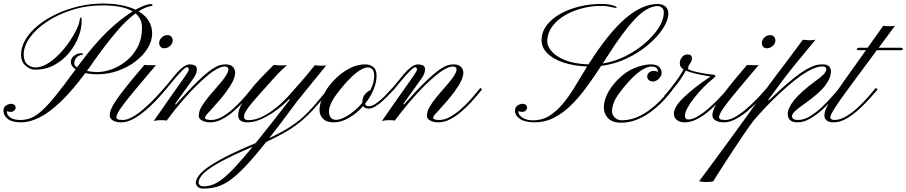

<svg xmlns="http://www.w3.org/2000/svg" viewBox="-20 -707 5244 1111"><path d="M103.5 1Q50.3 1 25.1 -18.6Q0 -38.1 0 -65.9Q0 -87.4 15.4 -96.9Q30.8 -106.4 45.9 -106.4Q53.2 -106.4 61.8 -101.1Q70.3 -95.7 70.3 -84Q70.3 -74.7 62 -67.1Q53.7 -59.6 42.5 -59.6Q36.1 -59.6 30.3 -60.5Q24.4 -61.5 19.5 -64.5V-62Q19.5 -40.5 40.5 -26.6Q61.5 -12.7 97.2 -12.7Q128.4 -12.7 157 -23.4Q185.5 -34.2 220 -64.5Q254.4 -94.7 301.5 -152.8Q348.6 -210.9 417.5 -305.7Q390.1 -323.7 390.1 -348.6Q390.1 -370.6 409.2 -384.8Q428.2 -398.9 449.2 -398.9Q458.5 -398.9 460 -396.5Q461.4 -394 461.4 -394Q461.4 -391.1 455.6 -390.1Q433.1 -386.7 421.4 -372.6Q409.7 -358.4 409.7 -339.4Q409.7 -328.1 425.8 -317.4L432.6 -326.7Q485.8 -398.4 533.4 -452.6Q581.1 -506.8 628.2 -549.6Q675.3 -592.3 727.5 -627.9L747.6 -641.1Q719.7 -658.2 676.3 -667Q632.8 -675.8 573.2 -675.8Q480 -675.8 396.7 -649.4Q313.5 -623 250 -580.3Q186.5 -537.6 151.1 -487.1Q115.7 -436.5 117.2 -388.2Q118.7 -348.1 140.6 -332.5Q162.6 -316.9 183.6 -316.9Q218.8 -316.9 254.4 -338.4Q290 -359.9 322.5 -393.6Q355 -427.2 380.9 -464.8Q406.7 -502.4 422.6 -535.9Q438.5 -569.3 440.9 -589.4Q442.4 -606 447.8 -606Q452.6 -606 452.6 -590.8Q454.1 -548.3 436 -498.8Q418 -449.2 382.6 -404.8Q347.2 -360.4 296.4 -332Q245.6 -303.7 182.1 -303.7Q154.8 -303.7 128.9 -326.2Q103 -348.6 102.1 -385.3Q100.6 -433.1 127 -477.5Q153.3 -522 200.2 -560.1Q247.1 -598.1 307.9 -626.5Q368.7 -654.8 436.5 -670.7Q504.4 -686.5 572.3 -686.5Q633.3 -686.5 681.2 -677.2Q729 -668 764.2 -650.9Q794.4 -668 817.6 -675.8Q840.8 -683.6 852.5 -683.6Q861.8 -683.6 862.3 -678.7Q862.3 -675.8 860.1 -673.8Q857.9 -671.9 849.6 -670.9Q817.4 -664.6 781.7 -641.6Q821.3 -618.2 840.8 -585.4Q860.4 -552.7 860.4 -514.6Q860.4 -469.2 834 -426.8Q807.6 -384.3 762.7 -350.6Q717.8 -316.9 661.4 -297.1Q605 -277.3 544.9 -277.3Q506.3 -277.3 473.6 -284.2Q393.6 -176.8 327.1 -114.5Q260.7 -52.2 205.3 -25.6Q149.9 1 103.5 1ZM543 -290Q582 -290 627 -306.4Q671.9 -322.8 711.7 -355Q751.5 -387.2 776.6 -435.3Q801.8 -483.4 801.8 -546.4Q801.8 -598.1 764.2 -629.4Q710.9 -590.8 652.3 -521.5Q593.8 -452.1 528.3 -360.4Q516.6 -343.3 505.4 -327.4Q494.1 -311.5 482.9 -296.4Q513.2 -290 543 -290Z M930.7 -427.7Q917 -427.7 908.9 -436.3Q900.9 -444.8 900.9 -458Q900.9 -475.1 915.3 -489.5Q929.7 -503.9 949.7 -503.9Q963.4 -503.9 971.4 -494.9Q979.5 -485.8 979.5 -473.1Q979.5 -455.1 964.1 -441.4Q948.7 -427.7 930.7 -427.7ZM681.2 1Q651.4 1 633.1 -10Q614.7 -21 614.7 -39.6Q614.7 -54.2 622.1 -73.5Q629.4 -92.8 650.1 -124Q670.9 -155.3 710.7 -205.3Q750.5 -255.4 815.4 -331.1Q819.8 -330.6 836.4 -330.1Q853 -329.6 862.3 -329.6Q870.6 -329.6 874.8 -329.8Q878.9 -330.1 882.8 -330.6Q811.5 -246.6 766.4 -192.4Q721.2 -138.2 696.8 -106Q672.4 -73.7 663.1 -56.6Q653.8 -39.6 653.8 -29.3Q653.8 -16.6 667.5 -14.6Q681.2 -12.7 689.5 -12.7Q715.8 -12.7 747.1 -30.5Q778.3 -48.3 809.3 -75Q840.3 -101.6 866.9 -128.9Q893.6 -156.2 910.6 -176Q927.7 -195.8 930.7 -198.7L940.4 -189.9Q935.1 -184.1 917 -163.1Q898.9 -142.1 872.1 -114.5Q845.2 -86.9 813.2 -60.5Q781.2 -34.2 747.3 -16.6Q713.4 1 681.2 1Z M1196.3 1Q1169.4 1 1149.7 -9.3Q1129.9 -19.5 1129.9 -36.6Q1129.9 -49.8 1135.7 -67.6Q1141.6 -85.4 1163.8 -116.7Q1186 -147.9 1233.9 -201.7Q1272.5 -245.1 1287.1 -269Q1301.8 -293 1301.8 -304.7Q1301.8 -311.5 1296.9 -316.9Q1292 -322.3 1278.3 -322.3Q1268.6 -322.3 1252.2 -315.9Q1235.8 -309.6 1213.4 -294.4Q1174.8 -268.1 1118.7 -213.1Q1062.5 -158.2 989.7 -68.8L944.3 -9.3Q931.6 -11.7 916 -11.7Q898.4 -11.7 887 -10Q875.5 -8.3 869.6 -6.8Q924.3 -85.9 960.9 -137.9Q997.6 -189.9 1019.8 -221.2Q1042 -252.4 1053 -268.8Q1064 -285.2 1067.9 -292.2Q1071.8 -299.3 1072.3 -303.7Q1073.2 -317.9 1061.5 -317.9Q1054.7 -317.9 1040 -304.2Q1025.4 -290.5 1007.1 -270Q988.8 -249.5 971.2 -227.8Q953.6 -206.1 940.4 -189.9Q937 -188 931.6 -192.4Q928.7 -196.8 930.2 -198.2Q944.3 -213.4 962.2 -236.1Q980 -258.8 999.5 -281.5Q1019 -304.2 1039.6 -319.3Q1060.1 -334.5 1079.1 -334.5Q1093.3 -334.5 1107.2 -328.4Q1121.1 -322.3 1118.7 -299.3Q1118.2 -291.5 1113.8 -279.5Q1109.4 -267.6 1096.2 -249L993.7 -106.4L996.1 -101.1Q1072.3 -187 1123.3 -236.1Q1174.3 -285.2 1209.5 -308.6Q1232.9 -324.2 1250.7 -329.3Q1268.6 -334.5 1283.7 -334.5Q1315.4 -334.5 1328.4 -319.1Q1341.3 -303.7 1340.8 -285.2Q1340.3 -265.6 1327.9 -238.5Q1315.4 -211.4 1285.4 -171.1Q1255.4 -130.9 1201.2 -71.8Q1176.3 -45.4 1171.1 -37.8Q1166 -30.3 1166 -23.9Q1166 -19 1176 -15.9Q1186 -12.7 1201.2 -12.7Q1231 -12.7 1262.2 -29.8Q1293.5 -46.9 1323 -72.5Q1352.5 -98.1 1377 -125Q1401.4 -151.9 1417.7 -172.4Q1434.1 -192.9 1439 -198.2L1449.2 -189.9Q1443.4 -183.6 1426.5 -162.6Q1409.7 -141.6 1384.3 -114Q1358.9 -86.4 1328.1 -60.1Q1297.4 -33.7 1263.7 -16.4Q1230 1 1196.3 1Z M1155.8 384.3Q1134.8 384.3 1124 373.5Q1113.3 362.8 1113.3 351.6Q1113.3 325.2 1143.8 293.2Q1174.3 261.2 1249.8 219.2Q1325.2 177.2 1459 121.1Q1499.5 71.8 1548.3 9.3Q1597.2 -53.2 1657.7 -130.9L1652.3 -132.8Q1625 -103.5 1583.7 -72.5Q1542.5 -41.5 1497.6 -20.3Q1452.6 1 1413.1 1Q1358.4 1 1358.4 -39.6Q1358.4 -57.1 1364.5 -75.4Q1370.6 -93.8 1388.4 -123Q1406.2 -152.3 1441.9 -202.6Q1464.4 -230 1495.8 -262.2Q1527.3 -294.4 1564 -331.5Q1579.6 -330.1 1587.2 -329.3Q1594.7 -328.6 1606 -328.6Q1627.4 -328.6 1640.6 -330.1Q1606.9 -299.8 1586.7 -278.6Q1566.4 -257.3 1550 -238Q1533.7 -218.8 1510.7 -194.3Q1499.5 -181.6 1480 -160.2Q1460.4 -138.7 1440.2 -114.5Q1419.9 -90.3 1406 -68.8Q1392.1 -47.4 1392.1 -34.2Q1392.1 -18.1 1400.9 -14.9Q1409.7 -11.7 1417 -11.7Q1460.9 -11.7 1507.6 -36.9Q1554.2 -62 1597.2 -100.3Q1640.1 -138.7 1672.9 -178.7Q1722.7 -233.4 1752.7 -269.5Q1782.7 -305.7 1802.2 -330.1Q1807.6 -329.1 1815.9 -327.9Q1824.2 -326.7 1832.5 -326.7Q1838.9 -326.7 1850.1 -327.1Q1861.3 -327.6 1867.7 -328.6L1697.8 -119.1Q1651.4 -56.2 1611.6 -3.4Q1571.8 49.3 1537.1 93.3Q1604.5 61 1650.1 32.5Q1695.8 3.9 1731 -27.6Q1766.1 -59.1 1801.3 -100.1Q1836.4 -141.1 1883.3 -198.2L1893.6 -189.9Q1853 -141.1 1821 -104.5Q1789.1 -67.9 1759.8 -39.1Q1730.5 -10.3 1697.3 14.4Q1664.1 39.1 1621.6 63Q1579.1 86.9 1520 114.7Q1451.2 201.7 1400.6 254.9Q1350.1 308.1 1310.1 336.2Q1270 364.3 1233.4 374.3Q1196.8 384.3 1155.8 384.3ZM1157.7 371.1Q1185.1 371.1 1211.4 361.3Q1237.8 351.6 1269.3 326.9Q1300.8 302.2 1342.5 257.3Q1384.3 212.4 1441.9 142.1Q1330.6 189.5 1261.5 226.6Q1192.4 263.7 1160.6 293.7Q1128.9 323.7 1128.9 351.6Q1128.9 356.9 1135.7 364Q1142.6 371.1 1157.7 371.1Z M1911.6 1Q1870.6 1 1851.1 -17.8Q1831.5 -36.6 1829.1 -64Q1827.6 -97.2 1843 -135.3Q1858.4 -173.3 1876.5 -199.2Q1900.4 -232.9 1934.6 -263.9Q1968.8 -294.9 2009.5 -314.7Q2050.3 -334.5 2093.3 -334.5Q2119.1 -334.5 2137.9 -321Q2156.7 -307.6 2158.7 -278.3Q2161.1 -236.8 2142.6 -191.2Q2124 -145.5 2092.3 -106.4Q2095.7 -92.3 2114.3 -92.3Q2132.3 -92.3 2153.8 -106.7Q2175.3 -121.1 2195.6 -140.6Q2215.8 -160.2 2230.5 -176.8Q2245.1 -193.4 2250 -198.2L2260.7 -189.9Q2251.5 -181.2 2234.4 -162.8Q2217.3 -144.5 2196.5 -125.2Q2175.8 -106 2154.1 -92.3Q2132.3 -78.6 2113.3 -78.6Q2089.8 -78.6 2081.5 -93.3Q2045.4 -52.2 2000.2 -25.6Q1955.1 1 1911.6 1ZM1924.3 -13.7Q1941.4 -13.7 1963.9 -23.4Q1986.3 -33.2 2008.8 -49.3Q2046.4 -76.2 2076.7 -112.3V-114.3Q2076.7 -144.5 2092.5 -162.4Q2108.4 -180.2 2123.5 -185.1Q2147.5 -234.9 2145 -274.4Q2143.6 -298.3 2132.6 -307.6Q2121.6 -316.9 2108.4 -316.9Q2080.1 -316.9 2038.8 -283.4Q1997.6 -250 1946.8 -187Q1910.6 -141.6 1896.2 -110.4Q1881.8 -79.1 1883.8 -56.2Q1883.8 -43 1892.8 -28.3Q1901.9 -13.7 1924.3 -13.7Z M2516.6 1Q2489.7 1 2470 -9.3Q2450.2 -19.5 2450.2 -36.6Q2450.2 -49.8 2456.1 -67.6Q2461.9 -85.4 2484.1 -116.7Q2506.3 -147.9 2554.2 -201.7Q2592.8 -245.1 2607.4 -269Q2622.1 -293 2622.1 -304.7Q2622.1 -311.5 2617.2 -316.9Q2612.3 -322.3 2598.6 -322.3Q2588.9 -322.3 2572.5 -315.9Q2556.2 -309.6 2533.7 -294.4Q2495.1 -268.1 2439 -213.1Q2382.8 -158.2 2310.1 -68.8L2264.6 -9.3Q2252 -11.7 2236.3 -11.7Q2218.8 -11.7 2207.3 -10Q2195.8 -8.3 2189.9 -6.8Q2244.6 -85.9 2281.2 -137.9Q2317.9 -189.9 2340.1 -221.2Q2362.3 -252.4 2373.3 -268.8Q2384.3 -285.2 2388.2 -292.2Q2392.1 -299.3 2392.6 -303.7Q2393.6 -317.9 2381.8 -317.9Q2375 -317.9 2360.4 -304.2Q2345.7 -290.5 2327.4 -270Q2309.1 -249.5 2291.5 -227.8Q2273.9 -206.1 2260.7 -189.9Q2257.3 -188 2252 -192.4Q2249 -196.8 2250.5 -198.2Q2264.6 -213.4 2282.5 -236.1Q2300.3 -258.8 2319.8 -281.5Q2339.4 -304.2 2359.9 -319.3Q2380.4 -334.5 2399.4 -334.5Q2413.6 -334.5 2427.5 -328.4Q2441.4 -322.3 2439 -299.3Q2438.5 -291.5 2434.1 -279.5Q2429.7 -267.6 2416.5 -249L2314 -106.4L2316.4 -101.1Q2392.6 -187 2443.6 -236.1Q2494.6 -285.2 2529.8 -308.6Q2553.2 -324.2 2571 -329.3Q2588.9 -334.5 2604 -334.5Q2635.7 -334.5 2648.7 -319.1Q2661.6 -303.7 2661.1 -285.2Q2660.6 -265.6 2648.2 -238.5Q2635.7 -211.4 2605.7 -171.1Q2575.7 -130.9 2521.5 -71.8Q2496.6 -45.4 2491.5 -37.8Q2486.3 -30.3 2486.3 -23.9Q2486.3 -19 2496.3 -15.9Q2506.3 -12.7 2521.5 -12.7Q2551.3 -12.7 2582.5 -29.8Q2613.8 -46.9 2643.3 -72.5Q2672.9 -98.1 2697.3 -125Q2721.7 -151.9 2738 -172.4Q2754.4 -192.9 2759.3 -198.2L2769.5 -189.9Q2763.7 -183.6 2746.8 -162.6Q2730 -141.6 2704.6 -114Q2679.2 -86.4 2648.4 -60.1Q2617.7 -33.7 2584 -16.4Q2550.3 1 2516.6 1Z M3072.3 1Q3019 1 2989.5 -18.6Q2960 -38.1 2960 -65.9Q2960 -87.4 2975.1 -96.9Q2990.2 -106.4 3005.4 -106.4Q3013.7 -106.4 3021.7 -101.1Q3029.8 -95.7 3029.8 -84Q3029.8 -74.7 3021.5 -67.1Q3013.2 -59.6 3002 -59.6Q2987.3 -59.6 2979.5 -64.5V-62Q2979.5 -40.5 3004.2 -25.6Q3028.8 -10.7 3064.5 -10.7Q3116.7 -10.7 3158.7 -36.9Q3200.7 -63 3236.3 -106Q3272 -148.9 3304 -201.2Q3335.9 -253.4 3367.7 -306.2L3377.4 -322.3Q3300.3 -325.2 3239.5 -345.5Q3178.7 -365.7 3144.8 -400.9Q3110.8 -436 3113.8 -482.4Q3116.2 -525.9 3145 -562.7Q3173.8 -599.6 3221.9 -626.7Q3270 -653.8 3330.8 -668.9Q3391.6 -684.1 3458.5 -684.1Q3494.6 -684.1 3521.7 -677.2Q3548.8 -670.4 3548.8 -663.6Q3548.8 -661.6 3543 -661.6Q3539.6 -661.6 3536.4 -662.4Q3533.2 -663.1 3529.3 -663.6Q3513.7 -667.5 3497.3 -670.2Q3481 -672.9 3458 -672.9Q3401.4 -672.9 3346.9 -658.4Q3292.5 -644 3247.8 -617.7Q3203.1 -591.3 3176 -554.7Q3148.9 -518.1 3146.5 -473.1Q3144.5 -443.8 3169.7 -412.6Q3194.8 -381.3 3248.5 -359.4Q3302.2 -337.4 3385.3 -334.5Q3502 -518.1 3599.6 -601.1Q3697.3 -684.1 3785.2 -684.1Q3814.5 -684.1 3831.5 -668.5Q3848.6 -652.8 3847.2 -623.5Q3845.2 -585.9 3814.2 -539.1Q3783.2 -492.2 3730 -447.3Q3676.8 -402.3 3607.4 -369.1Q3538.1 -335.9 3458.5 -325.7Q3417 -261.7 3374 -202.9Q3331.1 -144 3284.4 -98.1Q3237.8 -52.2 3185.3 -25.6Q3132.8 1 3072.3 1ZM3467.8 -339.4Q3538.1 -351.1 3601.1 -383.1Q3664.1 -415 3712.9 -457.5Q3761.7 -500 3790.3 -544.4Q3818.8 -588.9 3820.8 -625.5Q3823.2 -651.9 3810.5 -662.1Q3797.9 -672.4 3784.7 -671.9Q3724.1 -669.9 3656 -598.6Q3587.9 -527.3 3502.4 -393.1Q3493.7 -379.4 3484.9 -366.2Q3476.1 -353 3467.8 -339.4Z M3575.2 2.9Q3523.4 2.9 3498.8 -22.7Q3474.1 -48.3 3474.1 -85Q3474.1 -116.7 3489 -152.1Q3503.9 -187.5 3534.7 -224.1Q3587.9 -286.6 3647.2 -311.3Q3706.5 -335.9 3749.5 -334.5Q3782.2 -333.5 3795.2 -319.1Q3808.1 -304.7 3808.6 -289.1Q3809.6 -268.1 3792.7 -251.7Q3775.9 -235.4 3756.8 -235.4Q3745.6 -235.4 3735.6 -242.7Q3725.6 -250 3725.1 -264.2Q3724.6 -277.8 3735.6 -287.1Q3746.6 -296.4 3761.7 -296.9Q3773.4 -297.4 3786.6 -291.5V-293.5Q3786.6 -306.2 3778.1 -314Q3769.5 -321.8 3749.5 -321.8Q3716.8 -321.8 3671.1 -285.6Q3625.5 -249.5 3567.9 -174.3Q3541 -138.7 3531.2 -111.6Q3521.5 -84.5 3521.5 -63Q3521.5 -42 3537.4 -26.6Q3553.2 -11.2 3578.1 -11.2Q3622.1 -11.2 3661.9 -27.3Q3701.7 -43.5 3735.1 -68.1Q3768.6 -92.8 3794.9 -119.1Q3821.3 -145.5 3838.4 -167Q3855.5 -188.5 3862.3 -197.3Q3864.7 -200.2 3870.1 -196.5Q3875.5 -192.9 3873 -189.9Q3866.7 -180.2 3848.6 -158Q3830.6 -135.7 3803 -108.4Q3775.4 -81.1 3740 -55.7Q3704.6 -30.3 3662.8 -13.7Q3621.1 2.9 3575.2 2.9Z M3940.9 1Q3913.6 1 3896.5 -12.9Q3879.4 -26.9 3879.4 -49.3Q3879.4 -88.4 3936.5 -143.6Q3993.7 -198.7 4091.3 -264.2Q4041.5 -272.5 4005.6 -280.8Q3969.7 -289.1 3948.2 -298.8Q3938.5 -279.3 3919.9 -251Q3901.4 -222.7 3872.6 -189.9Q3853 -167 3843.3 -157.7Q3833.5 -148.4 3829.8 -146.7Q3826.2 -145 3825.7 -144Q3824.2 -143.6 3824 -147Q3823.7 -150.4 3824.2 -152.3Q3824.2 -154.3 3831.5 -161.6Q3838.9 -168.9 3862.3 -198.2Q3886.7 -229 3905.8 -256.8Q3924.8 -284.7 3935.1 -305.7Q3917.5 -316.9 3914.6 -330.6Q3910.6 -354 3923.8 -373Q3937 -392.1 3958 -392.1Q3983.9 -392.1 3983.9 -369.6Q3983.9 -358.4 3979.5 -350.6Q3975.1 -342.8 3970.7 -335.4Q3961.9 -325.2 3961.9 -309.6Q3961.9 -304.7 3978.8 -299.1Q3995.6 -293.5 4020.3 -288.3Q4044.9 -283.2 4068.8 -279.5Q4092.8 -275.9 4106.4 -274.9Q4115.7 -274.4 4117.9 -271.7Q4120.1 -269 4120.1 -267.6Q4120.1 -262.7 4106 -251.5Q4079.1 -231 4050.8 -201.9Q4022.5 -172.9 3998 -141.8Q3973.6 -110.8 3958.5 -83.5Q3943.4 -56.2 3943.4 -38.6Q3943.4 -15.6 3961.9 -15.6Q3985.8 -15.6 4014.2 -31.7Q4042.5 -47.9 4071.5 -72.3Q4100.6 -96.7 4126.2 -122.8Q4151.9 -148.9 4170.4 -169.7Q4189 -190.4 4196.3 -198.2L4206.1 -189.9Q4195.3 -179.7 4175.5 -157.5Q4155.8 -135.3 4129.4 -108.2Q4103 -81.1 4072 -56.2Q4041 -31.2 4007.8 -15.1Q3974.6 1 3940.9 1Z M4418 -427.7Q4404.3 -427.7 4396.2 -436.3Q4388.2 -444.8 4388.2 -458Q4388.2 -475.1 4402.6 -489.5Q4417 -503.9 4437 -503.9Q4450.7 -503.9 4458.7 -494.9Q4466.8 -485.8 4466.8 -473.1Q4466.8 -455.1 4451.4 -441.4Q4436 -427.7 4418 -427.7ZM4168.5 1Q4138.7 1 4120.4 -10Q4102.1 -21 4102.1 -39.6Q4102.1 -54.2 4109.4 -73.5Q4116.7 -92.8 4137.5 -124Q4158.2 -155.3 4198 -205.3Q4237.8 -255.4 4302.7 -331.1Q4307.1 -330.6 4323.7 -330.1Q4340.3 -329.6 4349.6 -329.6Q4357.9 -329.6 4362.1 -329.8Q4366.2 -330.1 4370.1 -330.6Q4298.8 -246.6 4253.7 -192.4Q4208.5 -138.2 4184.1 -106Q4159.7 -73.7 4150.4 -56.6Q4141.1 -39.6 4141.1 -29.3Q4141.1 -16.6 4154.8 -14.6Q4168.5 -12.7 4176.8 -12.7Q4203.1 -12.7 4234.4 -30.5Q4265.6 -48.3 4296.6 -75Q4327.6 -101.6 4354.2 -128.9Q4380.9 -156.2 4397.9 -176Q4415 -195.8 4418 -198.7L4427.7 -189.9Q4422.4 -184.1 4404.3 -163.1Q4386.2 -142.1 4359.4 -114.5Q4332.5 -86.9 4300.5 -60.5Q4268.6 -34.2 4234.6 -16.6Q4200.7 1 4168.5 1Z M4061 346.2Q4055.2 346.2 4043.7 345Q4032.2 343.8 4025.4 341.8Q4063 291 4110.4 227.1Q4157.7 163.1 4208.3 93.8Q4258.8 24.4 4306.9 -42.2Q4355 -108.9 4393.1 -164.6Q4421.4 -203.6 4440.4 -229.5Q4459.5 -255.4 4475.8 -276.9Q4492.2 -298.3 4511 -323.2Q4529.8 -348.1 4556.9 -384.5Q4584 -420.9 4625.5 -477.1Q4643.1 -475.1 4653.6 -474.6Q4664.1 -474.1 4671.4 -474.1Q4678.2 -474.1 4685.3 -474.9Q4692.4 -475.6 4699.2 -477.5Q4656.2 -425.3 4627 -389.9Q4597.7 -354.5 4577.6 -329.8Q4557.6 -305.2 4542 -285.2Q4526.4 -265.1 4511 -244.6Q4495.6 -224.1 4475.6 -197Q4455.6 -169.9 4425.8 -129.9L4429.2 -126Q4581.1 -272 4653.3 -309.6Q4676.3 -321.3 4694.1 -327.9Q4711.9 -334.5 4741.7 -334.5Q4766.1 -334.5 4777.1 -323.2Q4788.1 -312 4788.1 -293.9Q4788.1 -256.8 4755.6 -212.9Q4723.1 -168.9 4641.1 -110.8Q4592.3 -76.2 4577.6 -60.8Q4563 -45.4 4563 -34.7Q4563 -12.7 4597.7 -12.7Q4631.8 -12.7 4667.5 -34.4Q4703.1 -56.2 4736.3 -87.6Q4769.5 -119.1 4796.1 -149.9Q4822.8 -180.7 4837.9 -198.2L4848.6 -189.9Q4834 -173.3 4806.9 -142.1Q4779.8 -110.8 4744.4 -77.9Q4709 -44.9 4670.4 -22Q4631.8 1 4594.7 1Q4565.9 1 4552 -12Q4538.1 -24.9 4538.1 -47.4Q4538.1 -80.6 4574.7 -127Q4611.3 -173.3 4698.7 -238.3Q4742.2 -269.5 4752 -283.7Q4761.7 -297.9 4761.7 -306.6Q4761.7 -312.5 4756.6 -317.4Q4751.5 -322.3 4741.7 -322.3Q4718.8 -322.3 4696.8 -314.5Q4674.8 -306.6 4649.4 -291.5Q4618.2 -273.4 4578.6 -242.2Q4539.1 -210.9 4497.1 -172.1Q4455.1 -133.3 4414.8 -91.3Q4374.5 -49.3 4340.8 -9.3Q4316.4 22.9 4286.4 66.9Q4256.3 110.8 4225.8 157.2Q4195.3 203.6 4169.2 244.1Q4143.1 284.7 4126.2 311.5Q4109.4 338.4 4106.9 342.3Q4102.1 343.8 4090.8 345Q4079.6 346.2 4061 346.2Z M4804.2 1Q4777.3 1 4763.9 -9.8Q4750.5 -20.5 4750.5 -37.1Q4750.5 -50.3 4753.9 -63.2Q4757.3 -76.2 4768.6 -96.2Q4779.8 -116.2 4802.7 -150.1Q4825.7 -184.1 4864.7 -239.3L4990.7 -416.5H4952.1Q4937.5 -416.5 4937.5 -422.9Q4937.5 -430.7 4956.1 -430.7H5000.5L5090.8 -557.6Q5097.2 -556.6 5107.7 -555.9Q5118.2 -555.2 5137.7 -555.7Q5147.5 -555.7 5158.7 -557.6L5064.5 -430.7H5190.4Q5204.1 -430.7 5204.1 -423.8Q5204.1 -416.5 5191.9 -416.5H5053.7L4924.8 -242.7Q4878.9 -181.2 4851.1 -141.6Q4823.2 -102.1 4808.8 -79.1Q4794.4 -56.2 4789.3 -44.9Q4784.2 -33.7 4784.2 -28.3Q4784.2 -13.7 4808.6 -12.7Q4842.3 -13.2 4878.2 -34.9Q4914.1 -56.6 4947.3 -88.1Q4980.5 -119.6 5006.8 -150.1Q5033.2 -180.7 5047.9 -198.2L5058.6 -189.9Q5044.4 -173.3 5017.1 -142.1Q4989.7 -110.8 4954.3 -77.9Q4918.9 -44.9 4880.4 -22Q4841.8 1 4804.2 1Z"/></svg>

Font: Pinyon Script
Style: Regular
Weight: 400
Designer: Nicole Fally, Eben Sorkin
Foundry: Sorkin Type Co.
Version: Version 1.008; ttfautohint (v1.8.4.7-5d5b)